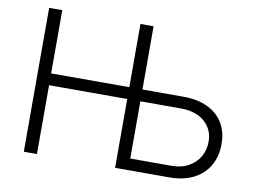

<svg xmlns="http://www.w3.org/2000/svg" viewBox="-78 -841 1271 956"><g transform="rotate(10 557.5 -363.5)"><path d="M624.6 -727.3V-407.7H831Q903.8 -407.7 954.9 -383.2Q1006 -358.7 1032.8 -314.1Q1059.7 -269.5 1059.7 -208.8Q1059.7 -146.3 1033 -99.4Q1005.7 -51.8 954.4 -25.9Q903.1 0 831 0H558.2V-348H163V0H96.6V-727.3H163V-407.7H558.2V-727.3ZM831 -58.6Q883.2 -58.6 919.7 -79.2Q955.6 -99.4 975 -133.5Q994.3 -167.6 994.3 -210.2Q994.3 -249.6 974.6 -280.9Q954.9 -312.1 918 -330.1Q881 -348 831 -348H624.6V-58.6Z"/></g></svg>

Font: DeltaSans Light
Style: Regular
Weight: 300
Designer: Rasmus Andersson
Foundry: rsms
Version: Version 3.012